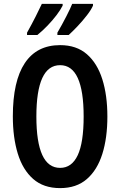

<svg xmlns="http://www.w3.org/2000/svg" viewBox="-20 -957 617 987"><path d="M532 -358Q532 -248 506 -165.5Q480 -83 426.5 -36.5Q373 10 289 10Q204 10 150.5 -37Q97 -84 71.5 -167Q46 -250 46 -359Q46 -540 107.5 -632.5Q169 -725 289 -725Q373 -725 426.5 -678.5Q480 -632 506 -549.5Q532 -467 532 -358ZM167 -358Q167 -94 289 -94Q349 -94 379.5 -159Q410 -224 410 -358Q410 -622 289 -622Q167 -622 167 -358ZM458 -928Q449 -907 427 -878.5Q405 -850 379 -822.5Q353 -795 333 -777H275V-789Q299 -830 321 -873Q343 -916 351 -937H458ZM302 -928Q291 -906 270.5 -879Q250 -852 224 -825Q198 -798 172 -777H119V-789Q143 -832 164 -873.5Q185 -915 195 -937H302Z"/></svg>

Font: Noto Sans Devanagari UI ExtraCondensed SemiBold
Style: Regular
Weight: 600
Width: 2
Designer: Jelle Bosma - Monotype Design Team
Foundry: Monotype Imaging Inc.
Version: Version 2.004; ttfautohint (v1.8.4.7-5d5b)